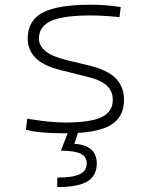

<svg xmlns="http://www.w3.org/2000/svg" viewBox="-20 -547 626 802"><path d="M252.9 9.8Q196.8 9.8 157.7 6.3Q118.7 2.9 87.9 -4.9L93.8 -51.3Q189 -35.2 252.9 -35.2Q356.9 -35.2 404.1 -57.6Q451.2 -80.1 451.2 -129.9Q451.2 -164.6 427.5 -188Q403.8 -211.4 351.1 -224.6L236.3 -253.4Q161.1 -272 128.4 -305.2Q95.7 -338.4 95.7 -386.2Q95.7 -460.9 158 -494.1Q220.2 -527.3 359.4 -527.3Q391.6 -527.3 419.7 -525.1Q447.8 -522.9 484.4 -517.6L479 -475.6Q439 -479.5 409.9 -481Q380.9 -482.4 356.4 -482.4Q243.7 -482.4 193.1 -459.5Q142.6 -436.5 142.6 -385.7Q142.6 -356.4 169.7 -333.7Q196.8 -311 258.8 -295.9L350.1 -273.9Q429.2 -254.9 463.6 -219.7Q498 -184.6 498 -129.9Q498 -56.2 440.2 -23.2Q382.3 9.8 252.9 9.8ZM219.2 234.4V194.8Q284.2 194.8 313.2 180.7Q342.3 166.5 342.3 135.3Q342.3 107.4 316.9 95Q291.5 82.5 234.4 82.5L275.4 -23.9L310.1 -5.9L290.5 53.7Q339.8 57.1 362.1 78.4Q384.3 99.6 384.3 135.3Q384.3 187 345.2 210.7Q306.2 234.4 219.2 234.4Z"/></svg>

Font: Cascadia Code ExtraLight
Style: Regular
Weight: 200
Monospace: yes
Designer: Aaron Bell
Foundry: Saja Typeworks
Version: Version 2407.024; ttfautohint (v1.8.4)